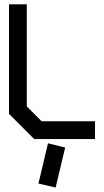

<svg xmlns="http://www.w3.org/2000/svg" viewBox="-20 -641 480 885"><path d="M418 0H137.7L21.5 -116.2V-621.1H103.5V-150.4L171.9 -82H418ZM280.3 39.1 236.3 223.6Q210 217.8 157.2 205.1Q171.9 143.6 201.2 19.5Q227.5 26.4 280.3 39.1Z"/></svg>

Font: mr_KirucoupageG
Style: Regular
Weight: 400
Designer: Jan Henkel
Version: Version 1.00 May 25, 2020, initial release